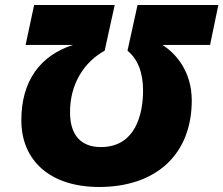

<svg xmlns="http://www.w3.org/2000/svg" viewBox="-20 -734 890 765"><path d="M375 11C599 11 744 -116 744 -334C744 -447 683 -520 627 -555H817L850 -714H528L488 -532C528 -499 550 -447 550 -373C550 -281 521 -148 382 -148C304 -148 259 -194 259 -287C259 -399 314 -486 397 -532L437 -714H116L82 -555H271C140 -513 65 -411 65 -255C65 -93 181 11 375 11Z"/></svg>

Font: Noto Sans UI Black
Style: Italic
Weight: 900
Italic angle: -372°
Designer: Monotype Design Team
Foundry: Monotype Imaging Inc.
Version: Version 1.901